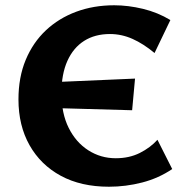

<svg xmlns="http://www.w3.org/2000/svg" viewBox="-20 -693 703 728"><path d="M393 15Q287 15 210.5 -26.5Q134 -68 92 -142.5Q50 -217 50 -316Q50 -400 77.5 -466Q105 -532 154 -578Q203 -624 269 -648.5Q335 -673 413 -673Q466 -673 522 -659.5Q578 -646 626 -617L566 -492Q524 -527 482.5 -545.5Q441 -564 397 -564Q340 -564 299 -538Q258 -512 235.5 -462Q213 -412 213 -340Q213 -263 240.5 -208Q268 -153 315 -123Q362 -93 419 -93Q470 -93 510 -113Q550 -133 577 -163L633 -52Q581 -17 519 -1Q457 15 393 15ZM481 -275 160 -284 169 -381 492 -395Z"/></svg>

Font: Ysabeau ExtraBold
Style: Regular
Weight: 800
Designer: Christian Thalmann (Catharsis Fonts)
Version: Version 2.002